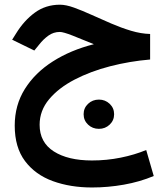

<svg xmlns="http://www.w3.org/2000/svg" viewBox="-20 -476 725 833"><path d="M631.3 -328.6V-217.8Q543 -210.4 457.8 -188.5Q372.6 -166.5 303.5 -130.6Q234.4 -94.7 193.1 -45.4Q151.9 3.9 151.9 65.4Q151.9 141.6 213.4 180.9Q274.9 220.2 378.9 220.2Q442.9 220.2 503.4 208Q564 195.8 614.3 174.8L647 287.6Q586.4 313 517.3 325.2Q448.2 337.4 379.4 337.4Q285.2 337.4 209.2 309.8Q133.3 282.2 88.6 222.9Q43.9 163.6 43.9 68.8Q43.9 -20 87.9 -90.1Q131.8 -160.2 209.2 -209.5Q286.6 -258.8 387.2 -284.2Q335.9 -305.7 295.2 -321.5Q254.4 -337.4 239.7 -337.4Q211.9 -337.4 189.7 -321.3Q167.5 -305.2 150.4 -283.2L128.9 -256.8L32.7 -303.7L49.3 -330.1Q84 -386.7 131.1 -421.1Q178.2 -455.6 240.2 -455.6Q266.1 -455.6 301.3 -442.9Q336.4 -430.2 377.4 -411.6Q418.5 -393.1 461.9 -374.3Q505.4 -355.5 548.6 -342.5Q591.8 -329.6 631.3 -328.6ZM342.8 19.5Q342.8 -7.3 362.1 -25.6Q381.3 -43.9 409.2 -43.9Q436.5 -43.9 455.8 -25.6Q475.1 -7.3 475.1 19.5Q475.1 46.4 455.8 64.7Q436.5 83 409.2 83Q381.3 83 362.1 64.7Q342.8 46.4 342.8 19.5Z"/></svg>

Font: Vazirmatn RD UI SemiBold
Style: Regular
Weight: 600
Designer: Saber Rastikerdar
Foundry: Saber Rastikerdar
Version: Version 33.003